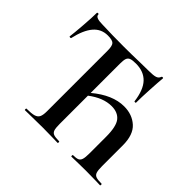

<svg xmlns="http://www.w3.org/2000/svg" viewBox="-152 -847 1040 1040"><g transform="rotate(45 368.5 -327.0)"><path d="M725 0Q704 0 690 -1L616 -2L546 -1Q531 0 506 0Q504 0 504 -6Q504 -12 506 -12Q531 -12 542.5 -17Q554 -22 558.5 -36.5Q563 -51 563 -81V-209Q563 -288 539 -318Q515 -348 467 -348Q403 -348 336 -297V-81Q336 -50 340.5 -36Q345 -22 358 -17Q371 -12 400 -12Q403 -12 403 -6Q403 0 400 0Q371 0 354 -1L286 -2L208 -1Q187 0 150 0Q148 0 148 -6Q148 -12 150 -12Q189 -12 207 -17.5Q225 -23 232 -37Q239 -51 239 -81V-544Q239 -581 228 -592.5Q217 -604 182 -604Q132 -604 100 -566.5Q68 -529 51 -453Q50 -451 44.5 -451.5Q39 -452 39 -454Q43 -484 48 -548.5Q53 -613 53 -647Q53 -652 59 -652Q65 -652 65 -647Q65 -625 120 -625Q195 -622 286 -622Q344 -622 410 -624L476 -625Q509 -625 524.5 -630Q540 -635 545 -650Q546 -654 551.5 -654Q557 -654 557 -650Q554 -620 550.5 -556.5Q547 -493 547 -454Q547 -452 541.5 -452Q536 -452 536 -454Q526 -532 491.5 -568Q457 -604 397 -604Q370 -604 357.5 -599Q345 -594 340.5 -581.5Q336 -569 336 -542V-318Q428 -395 516 -395Q578 -395 619 -358Q660 -321 660 -240V-81Q660 -51 664.5 -36.5Q669 -22 682.5 -17Q696 -12 725 -12Q728 -12 728 -6Q728 0 725 0Z"/></g></svg>

Font: Cormorant SC SemiBold
Style: Regular
Weight: 600
Designer: Christian Thalmann (Catharsis Fonts)
Version: Version 3.000